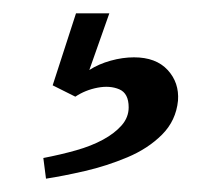

<svg xmlns="http://www.w3.org/2000/svg" viewBox="-20 -28 333 288"><path d="M49 240 45 209Q71 204 94 197.5Q117 191 134.5 181.5Q152 172 162.5 160Q173 148 173 133Q173 112 159 106Q145 100 126.5 103.5Q108 107 93 117L59 100L94 -8H144L114 77Q128 68 146 63Q164 58 181 58Q214 58 231.5 77Q249 96 247 123Q244 153 223 174Q202 195 171 208Q140 221 107.5 228.5Q75 236 49 240Z"/></svg>

Font: Lora Italic
Style: Italic
Weight: 400
Italic angle: -3°
Designer: Olga Karpushina, Alexei Vanyashin (Cyrillic)
Foundry: Cyreal
Version: Version 2.210; ttfautohint (v1.8.1.43-b0c9)